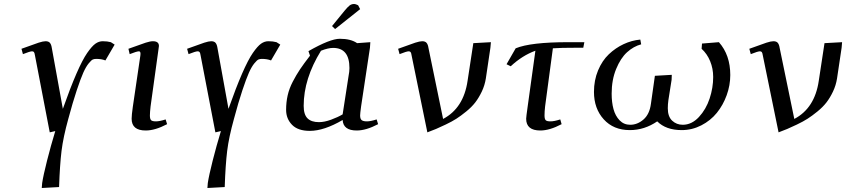

<svg xmlns="http://www.w3.org/2000/svg" viewBox="-20 -651 4253 965"><path d="M87.9 -405.8Q151.4 -429.2 174.1 -436.5Q196.8 -443.8 209 -443.8Q224.1 -443.8 231 -435.5Q237.8 -427.2 240.2 -411.1L295.9 -104Q333.5 -210.4 364 -280.5Q394.5 -350.6 418.2 -384.8Q441.9 -418.9 459.5 -431.4Q477.1 -443.8 496.1 -443.8Q519.5 -443.8 537.1 -439L556.2 -426.8L509.8 -347.2Q490.2 -355 463.9 -355Q454.1 -355 446.8 -352.1Q439.5 -349.1 425.8 -332.5Q412.1 -315.9 398.7 -285.9Q385.3 -255.9 365.5 -196.5Q345.7 -137.2 323.2 -53.2Q297.9 38.1 289.3 107.4Q280.8 176.8 276.9 289.1L189.9 293.9L191.9 269Q197.8 230 216.6 155.8Q235.4 81.5 257.8 7.8L230 14.2L155.8 -372.1Q153.8 -385.3 150.6 -389.2Q147.5 -393.1 141.1 -393.1Q130.9 -393.1 95.2 -378.9Z M625.5 -405.8Q689.5 -429.2 712.2 -436.5Q734.9 -443.8 748.5 -443.8Q778.8 -443.8 778.8 -419.9Q778.8 -418.9 776.4 -401.9L736.8 -116.2Q733.4 -85.9 733.4 -70.8Q733.4 -52.7 739.5 -46.9Q745.6 -41 763.7 -41Q782.2 -41 812.5 -50.8L819.8 -26.9Q759.3 4.9 712.4 4.9Q641.6 4.9 641.6 -54.2Q641.6 -72.8 647.5 -113.8L685.5 -372.1Q688.5 -393.1 678.7 -393.1Q667.5 -393.1 631.8 -378.9Z M920.4 -405.8Q983.9 -429.2 1006.6 -436.5Q1029.3 -443.8 1041.5 -443.8Q1056.6 -443.8 1063.5 -435.5Q1070.3 -427.2 1072.8 -411.1L1128.4 -104Q1166 -210.4 1196.5 -280.5Q1227.1 -350.6 1250.7 -384.8Q1274.4 -418.9 1292 -431.4Q1309.6 -443.8 1328.6 -443.8Q1352.1 -443.8 1369.6 -439L1388.7 -426.8L1342.3 -347.2Q1322.8 -355 1296.4 -355Q1286.6 -355 1279.3 -352.1Q1272 -349.1 1258.3 -332.5Q1244.6 -315.9 1231.2 -285.9Q1217.8 -255.9 1198 -196.5Q1178.2 -137.2 1155.8 -53.2Q1130.4 38.1 1121.8 107.4Q1113.3 176.8 1109.4 289.1L1022.5 293.9L1024.4 269Q1030.3 230 1049.1 155.8Q1067.9 81.5 1090.3 7.8L1062.5 14.2L988.3 -372.1Q986.3 -385.3 983.2 -389.2Q980 -393.1 973.6 -393.1Q963.4 -393.1 927.7 -378.9Z M1418 -99.1Q1418 -137.2 1425.8 -171.6Q1433.6 -206.1 1451.2 -240Q1468.8 -273.9 1488 -302.7Q1507.3 -331.5 1538.1 -371.1L1530.3 -394Q1639.2 -456.1 1688 -456.1Q1743.2 -456.1 1774.9 -434.1L1841.3 -439L1839.4 -411.1L1794.9 -116.2Q1790 -79.6 1790 -70.8Q1790 -53.2 1797.9 -47.1Q1805.7 -41 1824.2 -41Q1842.8 -41 1873 -50.8L1880.4 -26.9Q1819.8 4.9 1772.9 4.9Q1705.1 4.9 1702.1 -47.9Q1608.4 6.8 1537.1 6.8Q1477.5 6.8 1447.8 -23.7Q1418 -54.2 1418 -99.1ZM1506.3 -119.1Q1506.3 -75.2 1525.6 -56.2Q1544.9 -37.1 1583 -37.1Q1610.8 -37.1 1644.5 -49.6Q1678.2 -62 1702.1 -76.2L1731.9 -269Q1736.3 -291 1736.3 -309.1Q1736.3 -410.2 1654.3 -410.2Q1629.4 -410.2 1593.3 -396Q1506.3 -255.4 1506.3 -119.1ZM1648.9 -520 1711.9 -597.2Q1728 -616.7 1737.5 -623.8Q1747.1 -630.9 1759.3 -630.9Q1763.7 -630.9 1768.8 -629.2Q1773.9 -627.4 1776.9 -626L1780.3 -624L1790 -605L1664.1 -504.9Z M1981 -405.8Q2044.4 -429.2 2067.1 -436.5Q2089.8 -443.8 2102.1 -443.8Q2117.2 -443.8 2124 -435.5Q2130.9 -427.2 2133.3 -411.1L2207 -53.2Q2310.1 -107.4 2330.1 -245.1L2358.9 -434.1L2447.3 -439L2444.8 -411.1L2421.9 -256.8Q2416.5 -222.2 2401.6 -190.9Q2386.7 -159.7 2368.7 -136.2Q2350.6 -112.8 2323.2 -90.6Q2295.9 -68.4 2273.7 -54.2Q2251.5 -40 2220.2 -25.1Q2189 -10.3 2171.6 -2.9Q2154.3 4.4 2127.9 14.2L2048.8 -372.1Q2046.9 -385.3 2043.7 -389.2Q2040.5 -393.1 2034.2 -393.1Q2023.9 -393.1 1988.3 -378.9Z M2525.9 -328.1 2571.8 -408.2Q2646.5 -439 2835.9 -439H2917L2911.6 -411.1H2881.8Q2795.9 -411.1 2758.8 -408.2L2719.7 -116.2Q2716.8 -90.3 2716.8 -70.8Q2716.8 -52.7 2722.7 -46.9Q2728.5 -41 2746.6 -41Q2765.6 -41 2795.9 -50.8L2802.7 -26.9Q2742.2 4.9 2695.8 4.9Q2624.5 4.9 2624.5 -54.2Q2624.5 -62.5 2631.8 -113.8L2670.9 -396Q2605 -372.1 2546.9 -317.9Z M2965.3 -189Q2965.3 -247.6 2985.8 -296.9Q3006.3 -346.2 3040 -378.2Q3073.7 -410.2 3114.5 -429.2Q3155.3 -448.2 3198.2 -452.1L3202.6 -428.2Q3164.1 -418 3131.6 -388.4Q3099.1 -358.9 3076.7 -304.2Q3054.2 -249.5 3054.2 -180.2Q3054.2 -136.7 3063.5 -102.5Q3072.8 -68.4 3094.2 -46.1Q3115.7 -23.9 3147.5 -23.9Q3183.6 -23.9 3214.1 -50.3Q3244.6 -76.7 3251.5 -128.9L3271.5 -270L3356.4 -274.9L3355.5 -250L3339.4 -147.9Q3336.4 -126 3336.4 -106.9Q3336.4 -64.9 3358.4 -44.4Q3380.4 -23.9 3411.6 -23.9Q3456.5 -23.9 3492.7 -62.7Q3528.8 -101.6 3546.6 -155.8Q3564.5 -210 3564.5 -264.2Q3564.5 -306.2 3549.3 -343.3Q3534.2 -380.4 3506.3 -405.8L3508.3 -432.1L3593.3 -439Q3650.4 -374.5 3650.4 -273.9Q3650.4 -222.2 3632.3 -172.4Q3614.3 -122.6 3582.8 -83.7Q3551.3 -44.9 3504.9 -21Q3458.5 2.9 3406.2 2.9Q3327.1 2.9 3283.2 -41Q3219.2 2.9 3145.5 2.9Q3063.5 2.9 3014.4 -51.3Q2965.3 -105.5 2965.3 -189Z M3746.1 -405.8Q3809.6 -429.2 3832.3 -436.5Q3855 -443.8 3867.2 -443.8Q3882.3 -443.8 3889.2 -435.5Q3896 -427.2 3898.4 -411.1L3972.2 -53.2Q4075.2 -107.4 4095.2 -245.1L4124 -434.1L4212.4 -439L4210 -411.1L4187 -256.8Q4181.6 -222.2 4166.7 -190.9Q4151.9 -159.7 4133.8 -136.2Q4115.7 -112.8 4088.4 -90.6Q4061 -68.4 4038.8 -54.2Q4016.6 -40 3985.4 -25.1Q3954.1 -10.3 3936.8 -2.9Q3919.4 4.4 3893.1 14.2L3814 -372.1Q3812 -385.3 3808.8 -389.2Q3805.7 -393.1 3799.3 -393.1Q3789.1 -393.1 3753.4 -378.9Z"/></svg>

Font: Dehuti Alt
Style: Bold-Italic
Weight: 700
Version: Version 1.2